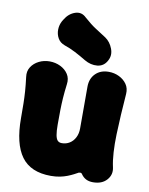

<svg xmlns="http://www.w3.org/2000/svg" viewBox="-89 -842 718 928"><g transform="rotate(10 270.5 -378.0)"><path d="M514 -71Q522 -36 498.5 -9.5Q475 17 431 17Q411 17 396.5 9.5Q382 2 372 -13Q369 -18 364.5 -18Q360 -18 356 -17Q347 -12 334.5 -5.5Q322 1 305.5 7.5Q289 14 269 18Q249 22 225 22Q126 22 80.5 -40Q35 -102 35 -228Q35 -270 34.5 -299.5Q34 -329 32 -358.5Q30 -388 25 -428Q21 -456 34.5 -477Q48 -498 72 -510Q96 -522 124 -522Q153 -522 177.5 -510Q202 -498 215.5 -477Q229 -456 225 -428Q220 -388 218 -358.5Q216 -329 215.5 -299.5Q215 -270 215 -228Q215 -196 218.5 -177Q222 -158 229.5 -150.5Q237 -143 250 -143Q271 -143 288 -153.5Q305 -164 315 -183.5Q325 -203 325 -228Q325 -270 325 -300.5Q325 -331 325 -361Q325 -391 325 -433Q325 -473 349.5 -497.5Q374 -522 414 -522Q442 -522 465.5 -510.5Q489 -499 503 -479Q517 -459 515 -431Q511 -379 508 -328Q505 -277 503.5 -230.5Q502 -184 504.5 -143Q507 -102 514 -71ZM368 -683Q393 -666 405 -634.5Q417 -603 402 -576L401 -574Q385 -545 353.5 -542Q322 -539 291 -557Q263 -574 236 -588Q209 -602 182 -611Q159 -619 148 -638.5Q137 -658 137.5 -681Q138 -704 149 -724L154 -732Q173 -764 204 -774.5Q235 -785 259 -761Q293 -731 316 -716.5Q339 -702 368 -683Z"/></g></svg>

Font: Winky Sans ExtraBold
Style: Regular
Weight: 800
Designer: Simon Atzbach
Foundry: typofactur
Version: Version 1.205